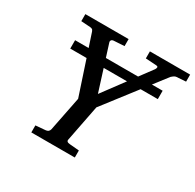

<svg xmlns="http://www.w3.org/2000/svg" viewBox="-147 -833 1013 995"><g transform="rotate(30 359.5 -335.5)"><path d="M155.8 0V-42L213.9 -46.9Q233.4 -48.3 237.8 -65.9L278.8 -272L167 -609.9Q163.6 -619.6 158.4 -622.1Q153.3 -624.5 147.9 -625L91.8 -628.9V-670.9H350.6V-628.9L286.6 -625Q278.8 -624.5 274.4 -618.9Q270 -613.3 272.9 -605L355 -345.2L547.9 -605Q552.2 -611.8 552.5 -618.2Q552.7 -624.5 540 -625L478 -628.9V-670.9H718.8V-628.9L662.6 -625Q655.3 -624.5 647.9 -619.1Q640.6 -613.8 636.7 -609.9L382.8 -280.8L340.8 -65.9Q335.4 -48.3 359.9 -46.9L416 -42V0ZM113.3 -477.1V-527.3H637.2V-477.1Z"/></g></svg>

Font: Charis
Style: Italic
Weight: 400
Italic angle: -11°
Designer: Walt Agee, Miriam Martin, Annie Olsen, Victor Gaultney, Lorna Priest, Alan Ward, Bob Hallissy, Martin Hosken, Sharon Cor
Foundry: SIL Global
Version: Version 7.000